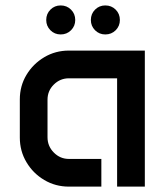

<svg xmlns="http://www.w3.org/2000/svg" viewBox="-20 -694 617 714"><path d="M151.9 -619.6Q151.9 -642.6 167.5 -658.2Q183.1 -673.8 205.6 -673.8Q228.5 -673.8 244.1 -658.2Q259.8 -642.6 259.8 -619.6Q259.8 -597.2 244.1 -581.5Q228.5 -565.9 205.6 -565.9Q183.1 -565.9 167.5 -581.5Q151.9 -597.2 151.9 -619.6ZM317.9 -619.6Q317.9 -642.6 333.5 -658.2Q349.1 -673.8 371.6 -673.8Q394.5 -673.8 410.2 -658.2Q425.8 -642.6 425.8 -619.6Q425.8 -597.2 410.2 -581.5Q394.5 -565.9 371.6 -565.9Q349.1 -565.9 333.5 -581.5Q317.9 -597.2 317.9 -619.6ZM53.7 -324.2Q53.7 -374.5 78.4 -415.5Q103 -456.5 144.5 -481.2Q186 -505.9 236.3 -505.9H518.6V0H415.5V-402.8H236.3Q203.6 -402.8 180.2 -379.6Q156.7 -356.4 156.7 -323.2V-183.6Q156.7 -150.4 180.2 -126.7Q203.6 -103 236.3 -103H356.9V0H236.3Q186 0 144.5 -24.7Q103 -49.3 78.4 -90.8Q53.7 -132.3 53.7 -182.6Z"/></svg>

Font: Anta
Style: Regular
Weight: 400
Designer: Sergej Lebedev
Foundry: Sergej Lebedev
Version: Version 1.000; ttfautohint (v1.8.4.7-5d5b)